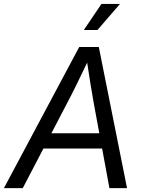

<svg xmlns="http://www.w3.org/2000/svg" viewBox="-50 -970 731 990"><path d="M-29.8 0 358.4 -727.5H459.5L605 0H514.2L433.6 -437Q426.3 -478.5 416.7 -535.9Q407.2 -593.3 393.6 -684.6H417.5Q374.5 -594.2 346.2 -536.9Q317.9 -479.5 295.4 -437L67.4 0ZM141.1 -204.1 154.3 -282.7H514.6L501.5 -204.1ZM382.3 -815.4 473.1 -949.7H568.8L452.6 -815.4Z"/></svg>

Font: Inter 28pt
Style: Italic
Weight: 400
Italic angle: -9.3988°
Designer: Rasmus Andersson
Foundry: rsms
Version: Version 4.001;git-66647c0bb